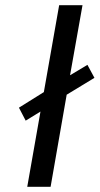

<svg xmlns="http://www.w3.org/2000/svg" viewBox="-20 -720 384 740"><path d="M85 0 136 -290 79 -255 53 -305 149 -365 208 -700H298L250 -430L317 -470L344 -420L237 -355L175 0Z"/></svg>

Font: Cuprum
Style: Italic
Weight: 400
Italic angle: -10°
Designer: Jovanny Lemonad
Foundry: Jovanny Lemonad
Version: Version 3.000